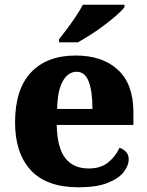

<svg xmlns="http://www.w3.org/2000/svg" viewBox="-20 -786 626 816"><path d="M314 10Q178 10 111 -62.5Q44 -135 44 -266Q44 -406 111.5 -478Q179 -550 302 -550Q416 -550 481.5 -489Q547 -428 547 -309V-255H221Q223 -159 257 -114.5Q291 -70 357 -70Q408 -70 439.5 -95.5Q471 -121 488 -158Q504 -153 515.5 -140.5Q527 -128 527 -110Q527 -82 505.5 -54.5Q484 -27 437 -8.5Q390 10 314 10ZM373 -323Q373 -398 357 -439.5Q341 -481 306 -481Q269 -481 246.5 -440.5Q224 -400 223 -323ZM231 -619Q246 -638 265.5 -664Q285 -690 303 -717Q321 -744 332 -766H509V-756Q500 -743 477.5 -723Q455 -703 426 -681Q397 -659 366.5 -639.5Q336 -620 311 -606H231Z"/></svg>

Font: Noto Serif Georgian ExtraBold
Style: Regular
Weight: 800
Designer: Monotype Design Team, Akaki Razmadze
Foundry: Google LLC
Version: Version 2.003; ttfautohint (v1.8.4.7-5d5b)